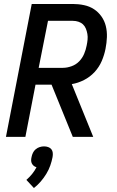

<svg xmlns="http://www.w3.org/2000/svg" viewBox="-20 -690 590 968"><path d="M108 0H10L140 -670H347Q376 -670 404 -664Q432 -658 454 -643.5Q476 -629 491.5 -607Q507 -585 513.5 -558.5Q520 -532 519 -503Q518 -474 512 -444Q506 -413 493 -382.5Q480 -352 457 -327Q434 -302 403.5 -286.5Q373 -271 342 -266L450 0H347L240 -263H159ZM175 -348H297Q318 -348 340.5 -356Q363 -364 379 -380.5Q395 -397 404 -418Q413 -439 417 -461Q420 -475 421.5 -490Q423 -505 420.5 -519Q418 -533 413 -545.5Q408 -558 398.5 -567Q389 -576 375.5 -580.5Q362 -585 347 -585H222ZM151 258 113 217Q129 203 142 187Q155 171 164 153Q156 151 150 146Q144 141 140.5 134Q137 127 137 118.5Q137 110 139 102Q141 91 146 80.5Q151 70 160 62.5Q169 55 180 51.5Q191 48 202 48Q213 48 223 51.5Q233 55 239 62.5Q245 70 246 80.5Q247 91 245 102Q241 123 233.5 144.5Q226 166 213.5 186.5Q201 207 185.5 225Q170 243 151 258Z"/></svg>

Font: Lode Dark
Style: Bold Italic
Weight: 700
Italic angle: -11°
Monospace: yes
Designer: Belleve Invis
Foundry: Belleve Invis
Version: Version 29.2.0; ttfautohint (v1.8.3)